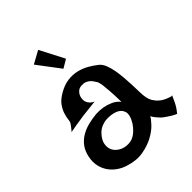

<svg xmlns="http://www.w3.org/2000/svg" viewBox="-214 -898 990 990"><g transform="rotate(-45 281.0 -403.0)"><path d="M87.9 -395.5Q92.8 -401.4 94.2 -417.5Q95.7 -433.6 102.1 -454.1Q108.4 -474.6 124 -497.1Q139.6 -519.5 174.8 -539.1Q209 -558.6 241.2 -562.5Q273.4 -566.4 302.7 -559.6Q332 -552.7 357.9 -538.1Q383.8 -523.4 405.3 -505.9Q419.9 -494.1 428.7 -472.2Q437.5 -450.2 442.4 -422.9Q447.3 -395.5 449.7 -365.7Q452.1 -335.9 453.1 -308.1Q454.1 -280.3 454.6 -257.3Q455.1 -234.4 458 -219.7Q461.9 -198.2 471.7 -183.1Q481.4 -168 493.2 -157.7Q504.9 -147.5 516.6 -141.6Q528.3 -135.7 537.1 -132.8Q543 -129.9 547.9 -128.9Q557.6 -125 561.5 -128.9Q555.7 -115.2 550.8 -105.5Q545.9 -95.7 543 -88.9Q539.1 -81.1 536.1 -76.2Q533.2 -70.3 529.3 -65.4Q526.4 -60.5 521.5 -54.7Q516.6 -48.8 511.7 -42Q499 -46.9 487.8 -53.7Q476.6 -60.5 467.8 -66.4Q457 -73.2 448.2 -80.1Q439.5 -86.9 431.6 -95.7Q424.8 -103.5 417.5 -112.3Q410.2 -121.1 405.3 -131.8Q399.4 -119.1 377.4 -95.7Q355.5 -72.3 320.3 -53.2Q285.2 -34.2 238.8 -26.4Q192.4 -18.6 136.7 -37.1Q112.3 -44.9 90.8 -60.1Q69.3 -75.2 54.2 -96.7Q39.1 -118.2 32.7 -146Q26.4 -173.8 33.2 -208Q40 -242.2 57.6 -265.6Q75.2 -289.1 99.6 -303.7Q124 -318.4 154.3 -326.2Q184.6 -334 216.8 -336.9Q242.2 -337.9 267.6 -334Q289.1 -330.1 312.5 -319.8Q335.9 -309.6 352.5 -289.1Q351.6 -340.8 349.1 -371.6Q346.7 -402.3 344.7 -418.9Q340.8 -438.5 337.9 -446.3Q333 -453.1 327.6 -461.9Q322.3 -470.7 314.5 -478Q306.6 -485.4 294.9 -490.2Q283.2 -495.1 267.6 -494.1Q251 -493.2 241.2 -485.4Q231.4 -477.5 226.1 -467.3Q220.7 -457 219.7 -445.3Q218.8 -433.6 220.7 -424.8Q222.7 -418.9 226.6 -412.1Q230.5 -406.2 237.3 -399.4Q244.1 -392.6 255.9 -387.7Q233.4 -384.8 215.8 -383.3Q198.2 -381.8 185.5 -379.9Q170.9 -377.9 160.2 -377Q149.4 -376 134.8 -373Q122.1 -371.1 103.5 -368.2Q85 -365.2 60.5 -360.4Q66.4 -367.2 71.3 -373.5Q76.2 -379.9 80.1 -384.8Q84 -390.6 87.9 -395.5ZM234.4 -279.3Q216.8 -278.3 199.2 -271Q181.6 -263.7 168 -250.5Q154.3 -237.3 145 -220.2Q135.7 -203.1 135.7 -182.6Q135.7 -162.1 146 -147Q156.2 -131.8 173.3 -122.1Q190.4 -112.3 210.4 -110.4Q230.5 -108.4 250 -114.3Q268.6 -121.1 285.2 -136.2Q301.8 -151.4 313.5 -169.4Q325.2 -187.5 330.1 -205.6Q335 -223.6 331.1 -235.4Q323.2 -260.7 295.9 -271Q268.6 -281.2 234.4 -279.3ZM168.9 -744.1 238.3 -782.2 307.6 -648.4 261.7 -621.1Z"/></g></svg>

Font: Irish Growler
Style: Regular
Weight: 400
Designer: Squid
Foundry: Font Diner, Inc DBA Sideshow
Version: Version 1.000